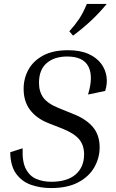

<svg xmlns="http://www.w3.org/2000/svg" viewBox="-20 -945 588 975"><path d="M239 10Q186 10 139 -6Q92 -22 62.5 -62Q33 -102 32 -172L95 -192Q92 -125 111 -88Q130 -51 164 -36.5Q198 -22 240 -22Q322 -22 364.5 -59.5Q407 -97 407 -161Q407 -207 382.5 -237Q358 -267 299 -291L225 -320Q165 -344 132.5 -387Q100 -430 100 -494Q100 -547 124.5 -591.5Q149 -636 199 -663Q249 -690 325 -690Q387 -690 428.5 -671.5Q470 -653 493 -622.5Q516 -592 521 -555.5Q526 -519 514 -483L427 -465Q455 -556 429 -607Q403 -658 321 -658Q256 -658 217 -624.5Q178 -591 178 -524Q178 -479 200.5 -448.5Q223 -418 281 -395L355 -365Q418 -340 452 -299.5Q486 -259 486 -197Q486 -144 459.5 -96.5Q433 -49 378 -19.5Q323 10 239 10ZM351 -764 332 -786Q361 -818 381.5 -848.5Q402 -879 421 -925H522Q484 -879 443.5 -841Q403 -803 351 -764Z"/></svg>

Font: Inria Serif
Style: Italic
Weight: 400
Italic angle: -10°
Designer: Black Foundry Team
Foundry: Black Foundry
Version: Version 1.000; ttfautohint (v1.8.3)